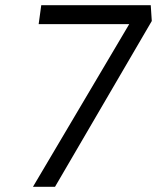

<svg xmlns="http://www.w3.org/2000/svg" viewBox="-20 -720 605 740"><path d="M107 0 494 -654 504 -627H129L139 -700H561L565 -639L192 0Z"/></svg>

Font: Lexend Light
Style: Italic
Weight: 300
Italic angle: -8.13011°
Designer: Bonnie Shaver-Troup, Thomas Jockin
Foundry: Lexend
Version: Version 1.007